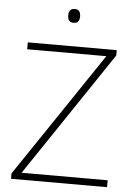

<svg xmlns="http://www.w3.org/2000/svg" viewBox="-60 -953 697 998"><g transform="rotate(5 288.5 -454.0)"><path d="M537 0H36V-28L474 -678H61V-714H525V-686L88 -36H537ZM288 -908Q307 -908 313.5 -898Q320 -888 320 -872Q320 -856 313.5 -846Q307 -836 288 -836Q272 -836 265 -846Q258 -856 258 -872Q258 -888 265 -898Q272 -908 288 -908Z"/></g></svg>

Font: Noto Sans Cham ExtraLight
Style: Regular
Weight: 250
Version: Version 2.002